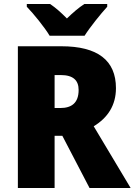

<svg xmlns="http://www.w3.org/2000/svg" viewBox="-20 -947 678 967"><path d="M230 -767H406C433 -810 488 -878 520 -913V-927H405C376 -908 349 -885 317 -854C286 -885 262 -907 232 -927H115V-913C149 -878 205 -809 230 -767ZM289 -714H70V0H255V-263H294L431 0H638L452 -311C523 -354 564 -417 564 -503C564 -643 472 -714 289 -714ZM286 -569C349 -569 376 -542 376 -494C376 -428 340 -403 284 -403H255V-569Z"/></svg>

Font: Noto Sans Thai Looped SemiCondensed Black
Style: Regular
Weight: 900
Width: 4
Designer: Sasikarn Vongin, Ben Mitchell
Foundry: The Fontpad Ltd
Version: Version 1.001